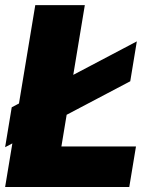

<svg xmlns="http://www.w3.org/2000/svg" viewBox="-20 -748 607 768"><path d="M0.5 0 121.1 -727.5H319.3L225.6 -162.1H523.9L497.1 0ZM0.5 -159.2 26.9 -318.8 527.3 -582.5 501 -422.9Z"/></svg>

Font: Inter 18pt Black
Style: Italic
Weight: 900
Italic angle: -9.3988°
Designer: Rasmus Andersson
Foundry: rsms
Version: Version 4.001;git-66647c0bb